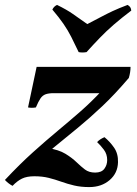

<svg xmlns="http://www.w3.org/2000/svg" viewBox="-47 -732 556 781"><path d="M-27 0Q34 -65 87.5 -113Q141 -161 188.5 -200.5Q236 -240 280 -278.5Q324 -317 366 -362L477 -415Q420 -348 368.5 -299.5Q317 -251 269.5 -212Q222 -173 176 -135.5Q130 -98 84 -53ZM316 29Q282 29 254.5 22.5Q227 16 202 7Q177 -2 151 -8.5Q125 -15 93 -15Q62 -15 42.5 -5.5Q23 4 4 24Q-13 15 -27 0L146 -130Q192 -123 219 -106.5Q246 -90 264 -72.5Q282 -55 298.5 -42.5Q315 -30 340 -30Q366 -30 377.5 -45.5Q389 -61 389 -81Q389 -105 375.5 -123Q362 -141 348 -154Q359 -166 378 -174Q400 -156 417 -131.5Q434 -107 433 -72Q432 -28 399 0.5Q366 29 316 29ZM67 -295 102 -460H484Q484 -438 477 -415L382 -353H172Q151 -353 138.5 -348.5Q126 -344 117.5 -331.5Q109 -319 99 -295Q82 -292 67 -295ZM472 -712Q479 -708 482.5 -703Q486 -698 487 -689Q446 -658 415.5 -631.5Q385 -605 359 -578Q333 -551 305 -520Q288 -517 273 -520Q256 -556 242.5 -582.5Q229 -609 211.5 -634.5Q194 -660 166 -693Q172 -706 185 -712Q224 -693 249 -675.5Q274 -658 308 -634Q343 -652 365.5 -664Q388 -676 411.5 -687Q435 -698 472 -712Z"/></svg>

Font: Poltawski Nowy
Style: Bold Italic
Weight: 700
Italic angle: -12°
Designer: Adam Pótawski, Mateusz Machalski, Borys Kosmynka, Ania Wieluska
Foundry: Capitalics.wtf
Version: Version 1.001;gftools[0.9.25]